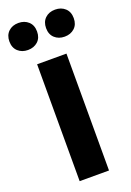

<svg xmlns="http://www.w3.org/2000/svg" viewBox="-218 -1019 741 1082"><g transform="rotate(-20 152.0 -478.0)"><path d="M238 -701H62V0H238ZM-41 -875Q-41 -837 -17.5 -815.5Q6 -794 42 -794Q78 -794 101.5 -815.5Q125 -837 125 -875Q125 -913 101.5 -934.5Q78 -956 42 -956Q5 -956 -18 -934Q-41 -912 -41 -875ZM179 -875Q179 -837 202.5 -815.5Q226 -794 262 -794Q298 -794 321.5 -815.5Q345 -837 345 -875Q345 -913 321.5 -934.5Q298 -956 262 -956Q225 -956 202 -934Q179 -912 179 -875Z"/></g></svg>

Font: Geom ExtraBold
Style: Bold
Weight: 800
Version: Version 1.102